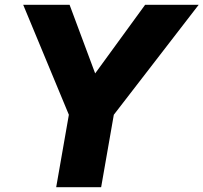

<svg xmlns="http://www.w3.org/2000/svg" viewBox="-20 -783 851 803"><path d="M403 0H215L268 -303L77 -763H271L378 -476L587 -763H811L456 -303Z"/></svg>

Font: Open Sauce One Black Italic
Style: Regular
Weight: 900
Italic angle: -10°
Designer: Alfredo Marco Pradil
Foundry: Creative Sauce Fz LLC
Version: Version 1.477